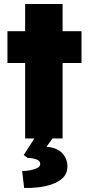

<svg xmlns="http://www.w3.org/2000/svg" viewBox="-20 -688 445 954"><path d="M105 0V-375H17V-533H105V-668H291V-533H385V-375H291V0ZM100 246 90 162Q109 162 130 158Q151 154 165.5 146.5Q180 139 180 127Q180 111 161 104Q142 97 118 97L98 82L166 -24H258L211 41Q264 46 289.5 73.5Q315 101 315 139Q315 172 295 193Q275 214 242.5 226Q210 238 172.5 242.5Q135 247 100 246Z"/></svg>

Font: Lexend ExtraBold
Style: Regular
Weight: 800
Designer: Bonnie Shaver-Troup, Thomas Jockin
Foundry: Lexend
Version: Version 1.007; ttfautohint (v1.8.3)